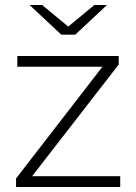

<svg xmlns="http://www.w3.org/2000/svg" viewBox="-20 -745 543 765"><path d="M459 -43V0H44V-34L388 -479H49V-522H453V-488L108 -43ZM406 -725 280 -607H224L98 -725H148L252 -639L356 -725Z"/></svg>

Font: Montserrat Atlas Light
Style: Regular
Weight: 300
Designer: Julieta Ulanovsky
Foundry: Julieta Ulanovsky
Version: Version 7.200